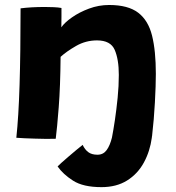

<svg xmlns="http://www.w3.org/2000/svg" viewBox="-20 -550 705 770"><path d="M203.5 6.5Q188 7 166 7Q144 7 121.5 6Q103 5.5 79 4.5Q55 3.5 45.5 2.5Q54.5 -81 58.5 -210Q62.5 -339 62.5 -516.5Q104.5 -522 160 -522Q178 -522 195.5 -521.2Q213 -520.5 226.5 -518Q226.5 -511 226.5 -485.2Q226.5 -459.5 226 -440.5Q239 -459.5 268.5 -480.2Q298 -501 337 -515.5Q376 -530 417.5 -530Q493.5 -530 534 -499.2Q574.5 -468.5 589.8 -407.2Q605 -346 605 -254Q605 -207.5 601.2 -139Q597.5 -70.5 590 -6V-5.5Q589.5 -3 589 -0.5V1.5Q581.5 57 556.8 102.2Q532 147.5 489.5 174Q447 200.5 387 200.5Q313.5 200.5 273 174.5Q232.5 148.5 211 117.5Q214 114 226.2 103Q238.5 92 254.8 78Q271 64 286.5 51.2Q302 38.5 311.5 31Q320 49.5 333.8 60Q347.5 70.5 371 70.5Q394 70.5 407.5 52.2Q421 34 429 1.5Q434.5 -26.5 440.8 -68.5Q447 -110.5 451.8 -158Q456.5 -205.5 456.5 -249.5Q456.5 -312 440 -350Q423.5 -388 369 -388Q324 -388 285.2 -365.8Q246.5 -343.5 223 -322Q222 -203.5 215.5 -119.8Q209 -36 203.5 6.5Z"/></svg>

Font: Grandstander
Style: Bold
Weight: 700
Designer: Tyler Finck
Foundry: Etcetera Type Co
Version: Version 1.200; ttfautohint (v1.8.3)